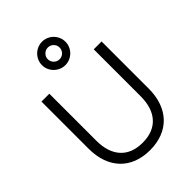

<svg xmlns="http://www.w3.org/2000/svg" viewBox="-283 -1126 1269 1269"><g transform="rotate(-45 351.0 -492.0)"><path d="M352.5 -778.5Q323 -778.5 297.8 -793.2Q272.5 -808 257.5 -833Q242.5 -858 242.5 -888Q242.5 -917.5 257.5 -942.8Q272.5 -968 297.8 -982.8Q323 -997.5 352.5 -997.5Q382 -997.5 407.2 -982.8Q432.5 -968 447.2 -942.8Q462 -917.5 462 -888Q462 -858 447.2 -833Q432.5 -808 407.2 -793.2Q382 -778.5 352.5 -778.5ZM352.5 -833Q375.5 -833 391.5 -849.2Q407.5 -865.5 407.5 -888Q407.5 -911 391.5 -927Q375.5 -943 352.5 -943Q330 -943 313.8 -927Q297.5 -911 297.5 -888Q297.5 -865.5 313.8 -849.2Q330 -833 352.5 -833ZM351 15Q287 15 235 -4.8Q183 -24.5 146.2 -62.5Q109.5 -100.5 89.8 -155.2Q70 -210 70 -280V-720H143.5V-281.5Q143.5 -227 157.2 -184.8Q171 -142.5 197.5 -113.5Q224 -84.5 262.5 -69.5Q301 -54.5 351 -54.5Q401 -54.5 439.5 -69.5Q478 -84.5 504.5 -113.5Q531 -142.5 544.8 -184.8Q558.5 -227 558.5 -281.5V-720H632V-280Q632 -210 612.2 -155.2Q592.5 -100.5 555.8 -62.5Q519 -24.5 467 -4.8Q415 15 351 15Z"/></g></svg>

Font: Vela Sans
Style: Regular
Weight: 400
Designer: Principal design: Mikhail Sharanda - project Manrope.
Design modification: Ravid Balaliev
Foundry: Mikhail Sharanda
Version: Version 1.001